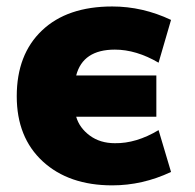

<svg xmlns="http://www.w3.org/2000/svg" viewBox="-20 -555 596 587"><path d="M464.8 -157.2 502.9 -29.3Q416 11.7 323.2 11.7Q190.4 11.7 110.8 -61.5Q31.2 -134.8 31.2 -260.7Q31.2 -388.7 108.4 -461.9Q185.5 -535.2 323.2 -535.2Q416 -535.2 502.9 -494.1L464.8 -363.3Q396.5 -403.3 331.1 -403.3Q233.4 -403.3 212.9 -324.2H458V-198.2H212.9Q222.7 -164.1 254.4 -140.6Q286.1 -117.2 331.1 -117.2Q396.5 -116.2 464.8 -157.2Z"/></svg>

Font: Gen Shin Gothic Heavy
Style: Bold
Weight: 900
Designer: [Source Han Sans]
Ryoko NISHIZUKA  (kana & ideographs); Paul D. Hunt (Latin, Greek & Cyrillic); Wenlong ZHANG  (bopomofo
Version: Version 1.002.20150607